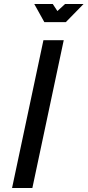

<svg xmlns="http://www.w3.org/2000/svg" viewBox="-20 -935 436 955"><path d="M40 0H141L297 -735H196ZM200.5 -825H307.5L395.5 -915H303.5L265.5 -880L242.5 -915H150.5Z"/></svg>

Font: League Gothic
Style: Italic
Weight: 400
Designer: The League of Moveable Type
Version: Version 1.600; ttfautohint (v1.8.3)